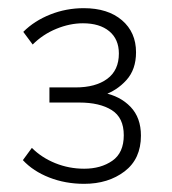

<svg xmlns="http://www.w3.org/2000/svg" viewBox="-20 -729 420 470"><path d="M186 -279Q140 -279 100.5 -294.5Q61 -310 36 -337L58 -367Q82 -343 115.5 -329.5Q149 -316 186 -316Q227 -316 255 -335.5Q283 -355 283 -398Q283 -441 253.5 -459.5Q224 -478 174 -478H101V-515H165Q214 -515 242.5 -536Q271 -557 271 -598Q271 -633 247.5 -652.5Q224 -672 183 -672Q151 -672 118 -658.5Q85 -645 60 -620L37 -651Q64 -678 103 -693.5Q142 -709 185 -709Q244 -709 278.5 -679.5Q313 -650 313 -601Q313 -559 289.5 -533Q266 -507 233 -496V-502Q274 -494 299.5 -467.5Q325 -441 325 -397Q325 -340 285 -309.5Q245 -279 186 -279Z"/></svg>

Font: Mulish ExtraLight ExtraLight
Style: Regular
Weight: 250
Version: Version 3.603